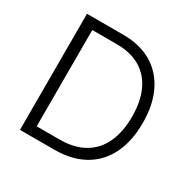

<svg xmlns="http://www.w3.org/2000/svg" viewBox="-161 -885 1037 1042"><g transform="rotate(30 357.0 -364.0)"><path d="M308.6 0H131.8V-62H304.7Q397.9 -62 460.4 -98.4Q522.9 -134.8 554.2 -202.9Q585.4 -271 585.4 -365.7Q585.4 -459.5 554.9 -526.6Q524.4 -593.8 464.6 -629.6Q404.8 -665.5 316.9 -665.5H129.4V-727.5H321.3Q425.8 -727.5 499.8 -684.1Q573.7 -640.6 613.3 -559.6Q652.8 -478.5 652.8 -365.7Q652.8 -251 612.5 -169.2Q572.3 -87.4 495.4 -43.7Q418.5 0 308.6 0ZM163.1 -727.5V0H94.2V-727.5Z"/></g></svg>

Font: Inter 16pt Light
Style: Regular
Weight: 300
Version: Version 4.001;git-66647c0bb